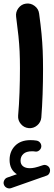

<svg xmlns="http://www.w3.org/2000/svg" viewBox="-42 -654 305 1076"><path d="M-20 380.9Q-24.4 369.6 -18.6 357.2Q-12.7 344.7 -0.5 340.8L52.7 322.3Q11.7 296.9 11.7 242.2Q11.7 194.3 42.7 162.8Q73.7 131.3 128.9 131.3Q146.5 131.3 162.1 133.8Q174.8 135.7 182.6 145.5Q190.4 155.3 189.5 167.5Q188.5 179.7 178.2 188.5Q168 197.3 155.3 195.3Q148.9 193.8 137.2 193.8Q105 193.8 89.1 208.5Q73.2 223.1 73.2 246.1Q73.2 267.1 87.2 277.8Q101.1 288.6 125 288.6Q138.2 288.6 153.1 285.4Q168 282.2 197.8 272Q210.9 267.6 222.9 274.4Q234.9 281.2 237.8 293.9Q240.2 306.2 234.6 316.9Q229 327.6 218.3 330.6L20 400.4Q8.3 404.3 -3.7 398.7Q-15.6 393.1 -20 380.9ZM48.3 -560.5Q44.9 -586.9 61.3 -608.6Q77.6 -630.4 104 -633.8Q130.4 -637.2 152.1 -620.8Q173.8 -604.5 177.2 -578.1Q186 -514.2 190.7 -465.1Q195.3 -416 197.3 -369.6Q199.2 -323.2 199.2 -266.1Q199.2 -196.8 196.8 -126.2Q194.3 -55.7 189.5 4.9Q187 31.2 166.3 48.8Q145.5 66.4 118.7 64Q92.3 61.5 75 41Q57.6 20.5 59.6 -5.9Q64.9 -66.4 67.4 -136Q69.8 -205.6 69.8 -272.9Q69.8 -324.7 67.9 -366Q65.9 -407.2 61.3 -452.4Q56.6 -497.6 48.3 -560.5Z"/></svg>

Font: Mikhak Bold
Style: Regular
Weight: 700
Designer: Amin Abedi
Version: Version 3.3